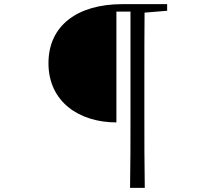

<svg xmlns="http://www.w3.org/2000/svg" viewBox="-20 -767 1040 927"><path d="M787 -715V-747H571C353 -747 214 -643 214 -462C214 -274 364 -176 542 -176V-711H610V-206C610 -89 610 27 608 140H679C677 27 677 -90 677 -206V-401C677 -503 677 -605 678 -706Z"/></svg>

Font: Noto Serif CJK JP Light
Style: Regular
Weight: 300
Designer: Ryoko NISHIZUKA 西塚涼子 (kana & ideographs); Frank Grießhammer (Latin, Greek & Cyrillic); Wenlong ZHANG 张文龙 (bopomofo); San
Foundry: Adobe Systems Incorporated
Version: Version 1.001;PS 1.001;hotconv 16.6.54;makeotf.lib2.5.65590